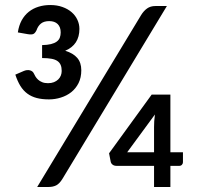

<svg xmlns="http://www.w3.org/2000/svg" viewBox="-20 -744 786 764"><path d="M228 -31.5 644 -720H598C585.3 -720 574.5 -716.8 565.5 -710.5C556.5 -704.2 548.5 -695.3 541.5 -684L128 0H173.5C185.2 0 195.2 -2.2 203.8 -6.5C212.2 -10.8 220.3 -19.2 228 -31.5ZM180 -724C163.3 -724 147.8 -721.8 133.2 -717.2C118.8 -712.8 105.8 -706 94.5 -697C83.2 -688 73.8 -676.7 66.2 -663C58.8 -649.3 53.7 -633.3 51 -615L91 -608C101.3 -606.3 108.8 -606.7 113.2 -609C117.8 -611.3 121.8 -616.3 125.5 -624C129.2 -635 135 -643.8 143 -650.3C151 -656.8 162 -660 176 -660C190.3 -660 201.5 -656.1 209.5 -648.3C217.5 -640.4 221.5 -629.3 221.5 -615C221.5 -607.3 220.3 -600.4 218 -594.3C215.7 -588.1 211.6 -582.8 205.7 -578.5C199.9 -574.2 192.2 -570.8 182.7 -568.5C173.2 -566.2 161.5 -564.8 147.5 -564.5V-513C162.2 -513 174.5 -512.1 184.5 -510.2C194.5 -508.4 202.5 -505.4 208.5 -501.2C214.5 -497.1 218.8 -491.7 221.5 -485.2C224.2 -478.7 225.5 -470.8 225.5 -461.5C225.5 -455.2 224.3 -449.1 222 -443.2C219.7 -437.4 216.2 -432.2 211.5 -427.7C206.8 -423.2 201.2 -419.7 194.5 -417C187.8 -414.3 180 -413 171 -413C162 -413 154.2 -414.3 147.8 -417C141.2 -419.7 135.8 -423 131.5 -427C127.2 -431 123.7 -435.2 121 -439.7C118.3 -444.2 116.2 -448.3 114.5 -452C111.5 -458.3 106.3 -462.4 98.8 -464.2C91.3 -466.1 83.2 -465.2 74.5 -461.5L41 -447C46.7 -429.7 53.3 -414.8 61 -402.2C68.7 -389.8 77.9 -379.5 88.8 -371.5C99.6 -363.5 112.1 -357.7 126.2 -354C140.4 -350.3 156.7 -348.5 175 -348.5C191 -348.5 206.8 -350.9 222.2 -355.8C237.8 -360.6 251.5 -367.8 263.5 -377.2C275.5 -386.8 285.2 -398.8 292.5 -413.2C299.8 -427.8 303.5 -444.8 303.5 -464.5C303.5 -484.8 298.1 -501.2 287.2 -513.8C276.4 -526.2 260.5 -535.7 239.5 -542C277.2 -558 296 -587 296 -629C296 -641.7 293.3 -653.8 288 -665.2C282.7 -676.8 275 -686.8 265 -695.5C255 -704.2 242.8 -711.1 228.5 -716.2C214.2 -721.4 198 -724 180 -724ZM658 -138V-367.5H583.5L414 -134L420.5 -100.5C421.5 -95.8 424 -91.9 428 -88.8C432 -85.6 437.5 -84 444.5 -84H593V0H658V-84H693C697.7 -84 701.3 -85.5 704 -88.5C706.7 -91.5 708 -94.8 708 -98.5V-138ZM593 -238V-138H486L596.5 -288.5C595.2 -279.2 594.2 -270.2 593.7 -261.8C593.2 -253.2 593 -245.3 593 -238Z"/></svg>

Font: Lato Semibold
Style: Regular
Weight: 600
Designer: Lukasz Dziedzic
Foundry: tyPoland Lukasz Dziedzic
Version: Version 2.006; 2014-01-15